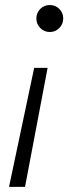

<svg xmlns="http://www.w3.org/2000/svg" viewBox="-20 -543 314 768"><path d="M80.1 204.6H16.1L116.7 -271.5H170.4ZM232.9 -469.2Q232.9 -446.8 217.3 -430.9Q201.7 -415 179.2 -415Q156.7 -415 141.1 -430.9Q125.5 -446.8 125.5 -469.2Q125.5 -491.7 141.1 -507.3Q156.7 -522.9 179.2 -522.9Q201.7 -522.9 217.3 -507.3Q232.9 -491.7 232.9 -469.2Z"/></svg>

Font: Reddit Sans Chocolate Light
Style: Italic
Weight: 300
Italic angle: -11.25°
Designer: Stephen Hutchings
Version: Version 1.013